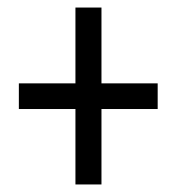

<svg xmlns="http://www.w3.org/2000/svg" viewBox="-20 -608 470 509"><path d="M249 -387V-588H180V-387H30V-319H180V-119H249V-319H398V-387Z"/></svg>

Font: Noto Sans Lao Looped ExtraCondensed
Style: Regular
Weight: 400
Width: 2
Designer: Mark Frömberg, Ben Mitchell
Foundry: The Fontpad Ltd
Version: Version 1.002